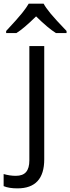

<svg xmlns="http://www.w3.org/2000/svg" viewBox="-74 -786 383 1046"><path d="M21 240.2Q-25.4 240.2 -54.2 228V162.1Q-20.5 171.9 12.2 171.9Q50.3 171.9 68.1 151.1Q85.9 130.4 85.9 87.9V-535.2H167V82Q167 240.2 21 240.2ZM-40.5 -617.2Q21.5 -683.6 46.4 -714.8Q71.3 -746.1 82.5 -766.1H163.6Q174.3 -745.6 200.9 -713.1Q227.5 -680.7 288.6 -617.2V-606H230.5Q187.5 -632.8 122.6 -696.8Q56.2 -631.3 15.6 -606H-40.5Z"/></svg>

Font: HunimalSansv1.5
Style: Regular
Weight: 400
Foundry: Ascender Corporation
Version: Version 1.10